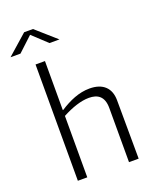

<svg xmlns="http://www.w3.org/2000/svg" viewBox="-193 -1082 986 1187"><g transform="rotate(-20 300.0 -488.0)"><path d="M510 0 508 -386C507.5 -464 461 -511.5 372 -511.5C302 -511.5 237 -482.5 175 -442.5H172V-765H110V0H172V-404C236 -438 297 -458.5 348.5 -458.5C406 -458.5 446.5 -433 446.5 -356.5V0ZM-20 -860H45.5L141 -949L236.5 -860H302L170 -976.5H112Z"/></g></svg>

Font: Monaspace Argon ExtraLight
Style: Regular
Weight: 200
Designer: Riley Cran & the Lettermatic Team
Foundry: Lettermatic
Version: Version 1.000 (Monaspace Argon)